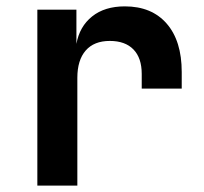

<svg xmlns="http://www.w3.org/2000/svg" viewBox="-20 -580 639 600"><path d="M96.7 0V-549.8H218.8V-442.9Q228.5 -497.1 267.8 -528.6Q307.1 -560.1 370.1 -560.1Q454.1 -560.1 501 -506.1Q547.9 -452.1 547.9 -355V-303.2H422.9V-349.1Q422.9 -398.9 397 -425.5Q371.1 -452.1 323.2 -452.1Q273.9 -452.1 247.8 -422.1Q221.7 -392.1 221.7 -336.9V0Z"/></svg>

Font: UDEV Gothic 35
Style: Bold
Weight: 700
Version: v2.1.0; ttfautohint (v1.8.4.7-5d5b-dirty) -l 6 -r 45 -G 200 